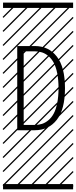

<svg xmlns="http://www.w3.org/2000/svg" viewBox="-23 -990 577 1453"><path d="M156.2 -44.4H239.7Q269.5 -44.4 294.7 -52.5Q319.8 -60.5 343.5 -80.3Q367.2 -100.1 383.8 -131.1Q400.4 -162.1 410.2 -210.9Q419.9 -259.8 419.9 -322.8Q419.9 -385.7 410.2 -434.8Q400.4 -483.9 383.8 -514.9Q367.2 -545.9 343.5 -565.7Q319.8 -585.4 294.7 -593.5Q269.5 -601.6 239.7 -601.6H156.2ZM239.7 -4.4H107.4V-641.6H239.7Q344.7 -641.6 406.7 -562.3Q468.8 -482.9 468.8 -322.8Q468.8 -162.6 407 -83.5Q345.2 -4.4 239.7 -4.4ZM0 402.8H530.3V442.9H0ZM0 -970.2H530.3V-930.2H0ZM526.9 410.6 533.7 417.5 525.4 425.8 518.6 418.9ZM526.9 304.7 533.7 311.5 419.4 425.8 412.6 418.9ZM526.9 198.7 533.7 205.6 313.5 425.8 306.6 418.9ZM526.9 92.3 533.7 99.1 207.5 425.8 200.7 418.9ZM526.9 -13.2 533.7 -6.3 101.6 425.8 94.7 418.9ZM526.9 -119.1 533.7 -112.3 3.4 418 -3.4 411.1ZM526.9 -225.6 533.7 -218.8 3.4 311.5 -3.4 304.7ZM526.9 -331.5 533.7 -324.7 3.4 205.6 -3.4 198.7ZM526.9 -438 533.7 -431.2 3.4 99.1 -3.4 92.3ZM526.9 -543.5 533.7 -536.6 3.4 -6.3 -3.4 -13.2ZM526.9 -649.4 533.7 -642.6 3.4 -112.3 -3.4 -119.1ZM526.9 -755.9 533.7 -749 3.4 -218.8 -3.4 -225.6ZM526.9 -861.8 533.7 -855 3.4 -324.7 -3.4 -331.5ZM516.6 -958 523.4 -951.2 3.4 -431.2 -3.4 -438ZM411.1 -958 418 -951.2 3.4 -536.6 -3.4 -543.5ZM305.2 -958 312 -951.2 3.4 -642.6 -3.4 -649.4ZM198.7 -958 205.6 -951.2 3.4 -749 -3.4 -755.9ZM92.3 -958 99.1 -951.2 3.4 -855 -3.4 -861.8Z"/></svg>

Font: AzarMehrMSRS3
Style: Regular
Weight: 1
Designer: Amin Abedi
Version: Version 1.00